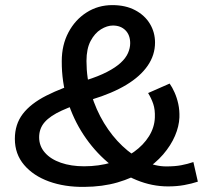

<svg xmlns="http://www.w3.org/2000/svg" viewBox="-20 -717 819 752"><path d="M310 15Q233.3 15.9 171.8 -6.3Q110.4 -28.6 74.3 -71.2Q38.2 -113.7 38.2 -173.2Q38.2 -230 69.1 -270.6Q100.1 -311.3 161.8 -342.6Q223.5 -374 316.2 -402.4Q365.7 -417.9 399.2 -435.3Q432.7 -452.6 452.7 -471.1Q472.7 -489.5 481.3 -509.2Q489.9 -528.9 489.9 -547.6Q489.9 -579.8 471.3 -598.4Q452.7 -617 422.2 -617Q399.5 -617 375.3 -602.1Q351.1 -587.2 334.9 -556.6Q318.7 -526 318.7 -478.1Q318.7 -410.6 337.3 -348.8Q355.9 -287 387.4 -235.2Q418.9 -183.4 459.2 -145.4Q499.4 -107.3 543.8 -86.2Q588.1 -65.2 630.8 -65.2Q665.3 -65.2 689.6 -69.8Q714 -74.4 737.4 -82.3L754.9 -5.5Q731 2.4 702.1 7.7Q673.1 13.1 638.1 13.1Q575.4 13.1 515 -11.7Q454.5 -36.4 401.3 -81.9Q348 -127.4 307.5 -188.7Q267 -250.1 244.2 -323.2Q221.4 -396.4 221.9 -477.5Q221.9 -540.9 248.1 -590.2Q274.2 -639.6 319.2 -668.3Q364.1 -697 420 -697Q471.9 -697 509.5 -677Q547.1 -657.1 567.2 -623.7Q587.2 -590.3 587.2 -550.3Q587.2 -501.4 558.4 -459.6Q529.6 -417.8 474.8 -384.7Q419.9 -351.6 340 -327.4Q267.9 -304.9 222.3 -284.1Q176.7 -263.4 155 -238.6Q133.3 -213.8 133.3 -179.3Q133.3 -144.9 155.9 -119.2Q178.4 -93.4 218.4 -79.6Q258.3 -65.7 309.4 -65.7Q367.5 -65.7 417.5 -80.7Q467.5 -95.6 504.8 -122.2Q542 -148.8 563.6 -183.5Q585.1 -218.1 586.5 -256.5Q587.8 -287.6 580.2 -310Q572.5 -332.5 560.1 -352.6L644.4 -389.7Q654.9 -374.9 663.9 -354.5Q673 -334.1 678.3 -309.7Q683.6 -285.2 682.7 -257.2Q681.4 -222.4 665.4 -185Q649.4 -147.5 618.9 -112Q588.4 -76.6 543.7 -48.1Q499 -19.6 440.4 -2.5Q381.7 14.5 310 15Z"/></svg>

Font: BioRhyme ExtraBold
Style: Regular
Weight: 800
Designer: Aoife Mooney
Foundry: Aoife Mooney Type
Version: Version 1.600;gftools[0.9.33]